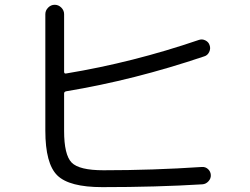

<svg xmlns="http://www.w3.org/2000/svg" viewBox="-20 -767 1040 800"><path d="M406.2 12.7Q268.6 12.7 218.8 -36.1Q168.9 -85 168.9 -222.7V-708Q168.9 -723.6 180.7 -735.4Q192.4 -747.1 208 -747.1Q223.6 -747.1 235.4 -735.4Q247.1 -723.6 247.1 -708V-467.8Q247.1 -459 255.9 -460.9Q534.2 -506.8 808.6 -600.6Q822.3 -605.5 835.9 -598.6Q849.6 -591.8 853.5 -578.1Q858.4 -564.5 851.6 -550.3Q844.7 -536.1 831.1 -532.2Q539.1 -433.6 255.9 -386.7Q247.1 -384.8 247.1 -377.9V-221.7Q247.1 -122.1 278.3 -89.8Q309.6 -57.6 411.1 -57.6Q617.2 -57.6 821.3 -71.3Q835.9 -72.3 846.7 -62.5Q857.4 -52.7 858.4 -38.1Q859.4 -23.4 848.6 -11.7Q837.9 0 823.2 1Q631.8 12.7 406.2 12.7Z"/></svg>

Font: Rounded Mgen+ 1mn regular
Style: Regular
Weight: 400
Designer: [Source Han Sans]
Ryoko NISHIZUKA  (kana & ideographs); Paul D. Hunt (Latin, Greek & Cyrillic); Wenlong ZHANG  (bopomofo
Version: Version 1.059.20150602